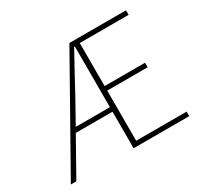

<svg xmlns="http://www.w3.org/2000/svg" viewBox="-138 -844 1081 1028"><g transform="rotate(-30 402.0 -330.0)"><path d="M446 -28V-338H696V-366H446V-632H748V-660H398L26 0H60L187 -226H414V0H758V-28H446ZM203 -254 280 -392C324 -474 368 -554 410 -630H414V-254H203Z"/></g></svg>

Font: Assistant ExtraLight
Style: Regular
Weight: 275
Designer: Hebrew By Ben Nathan, Latin by Paul Hunt
Version: Version 2.001;PS 002.001;hotconv 1.0.88;makeotf.lib2.5.64775